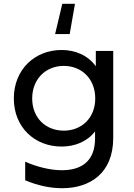

<svg xmlns="http://www.w3.org/2000/svg" viewBox="-20 -799 709 1014"><path d="M113 55V153C176 180 244 195 308 195C453 195 578 118 578 -71V-530H486V-449C444 -507 378 -535 305 -535C164 -535 53 -432 53 -279C53 -126 164 -25 305 -25C376 -25 440 -51 482 -105V-68C482 60 401 100 307 100C240 100 167 79 113 55ZM317 -109C221 -109 150 -177 150 -279C150 -381 221 -451 317 -451C412 -451 483 -382 483 -279C483 -177 412 -109 317 -109ZM376 -779H309L271 -619H348Z"/></svg>

Font: Chess Sans Medium
Style: Regular
Weight: 500
Designer: Wolf Bōese
Foundry: Wolf Bōese
Version: Version 7.223;Glyphs 3.3 (3306)